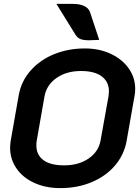

<svg xmlns="http://www.w3.org/2000/svg" viewBox="-20 -958 715 987"><path d="M32 -198Q32 -216 35 -234L76 -467Q89 -541 138 -596Q187 -651 259.5 -680Q332 -709 416 -709Q490 -709 549 -681.5Q608 -654 641.5 -606.5Q675 -559 675 -501Q675 -484 672 -467L631 -234Q618 -162 571 -107Q524 -52 451 -21.5Q378 9 290 9Q215 9 156 -18Q97 -45 64.5 -92.5Q32 -140 32 -198ZM497 -236 538 -464Q540 -480 540 -488Q540 -537 503.5 -565Q467 -593 396 -593Q322 -593 271 -557.5Q220 -522 209 -464L169 -236Q167 -227 167 -210Q167 -162 203 -135Q239 -108 310 -108Q385 -108 436 -143.5Q487 -179 497 -236ZM439 -751Q409 -751 394 -757Q379 -763 369 -778L270 -938H356Q390 -938 413 -927Q436 -916 443 -895L490 -753Q450 -751 439 -751Z"/></svg>

Font: K2D
Style: Bold Italic
Weight: 700
Italic angle: -10°
Designer: Katatrad Aksorn Co.,Ltd.
Foundry: Cadson Demak Co.,Ltd.
Version: Version 1.000; ttfautohint (v1.6)